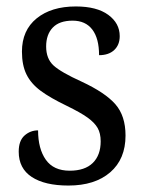

<svg xmlns="http://www.w3.org/2000/svg" viewBox="-20 -565 446 595"><path d="M38 -95Q38 -129 56 -145Q74 -161 98 -161Q98 -104 122 -70Q146 -36 196 -36Q243 -36 267.5 -60Q292 -84 292 -127Q292 -152 282.5 -168.5Q273 -185 251.5 -200.5Q230 -216 187 -237Q135 -262 105.5 -284Q76 -306 62 -334.5Q48 -363 48 -405Q48 -471 93.5 -508Q139 -545 215 -545Q280 -545 315.5 -519Q351 -493 351 -453Q351 -426 334 -410Q317 -394 287 -394Q287 -446 266 -473.5Q245 -501 205 -501Q164 -501 143.5 -479.5Q123 -458 123 -421Q123 -383 146 -362Q169 -341 233 -312Q306 -278 337.5 -242Q369 -206 369 -145Q369 -72 321.5 -31Q274 10 192 10Q119 10 78.5 -16.5Q38 -43 38 -95Z"/></svg>

Font: Noto Serif Narrow
Style: Regular
Weight: 400
Width: 4
Designer: Monotype Design Team
Foundry: Monotype Imaging Inc.
Version: Version 1.001